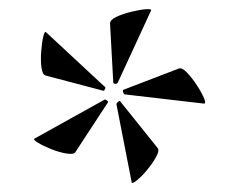

<svg xmlns="http://www.w3.org/2000/svg" viewBox="-20 -708 488 417"><path d="M144 -378Q141 -372 125 -374.5Q109 -377 91.5 -384Q74 -391 62.5 -398Q51 -405 55 -407L206 -491Q208 -493 212 -490Q216 -487 214 -485ZM266 -312 233 -481Q232 -483 236 -486.5Q240 -490 241 -488L322 -387Q327 -382 319.5 -368Q312 -354 300 -339.5Q288 -325 277.5 -316.5Q267 -308 266 -312ZM204 -511 79 -544Q72 -546 70 -561.5Q68 -577 69.5 -596.5Q71 -616 74 -628.5Q77 -641 80 -638L207 -520Q210 -519 208 -514.5Q206 -510 204 -511ZM423 -483 251 -503Q249 -503 247.5 -507.5Q246 -512 248 -513L368 -559Q375 -562 386 -550.5Q397 -539 407.5 -523Q418 -507 423 -495Q428 -483 423 -483ZM226 -529 219 -657Q219 -665 233 -671.5Q247 -678 265.5 -682.5Q284 -687 297 -688Q310 -689 308 -685L236 -529Q235 -526 230.5 -526Q226 -526 226 -529Z"/></svg>

Font: Cormorant Infant Light Medium
Style: Regular
Weight: 500
Version: Version 4.001